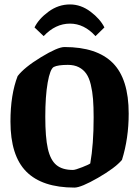

<svg xmlns="http://www.w3.org/2000/svg" viewBox="-20 -830 624 861"><path d="M175.8 -668 134.8 -707Q153.8 -745.6 197.8 -777.8Q241.7 -810.1 293.9 -810.1Q342.8 -810.1 386 -777.6Q429.2 -745.1 448.2 -707L408.2 -668Q357.4 -724.1 293.9 -724.1Q228.5 -724.1 175.8 -668ZM314 11.2Q169.4 11.2 98.1 -60.3Q26.9 -131.8 26.9 -285.2Q26.9 -405.8 59.1 -488.8Q88.9 -527.8 163.8 -573.5Q238.8 -619.1 269 -619.1Q414.6 -619.1 485.8 -547.6Q557.1 -476.1 557.1 -320.8Q557.1 -209 526.9 -112.8Q496.1 -76.7 419.7 -32.7Q343.3 11.2 314 11.2ZM307.1 -67.9Q317.4 -67.9 348.9 -80.3Q380.4 -92.8 384.8 -97.2Q399.9 -182.1 399.9 -303.2Q399.9 -351.1 397.2 -385.3Q394.5 -419.4 387.2 -450.2Q379.9 -481 366.9 -499.5Q354 -518.1 333.5 -528.6Q313 -539.1 284.2 -539.1Q240.2 -539.1 221.2 -529.8Q204.6 -520.5 193.8 -459.5Q183.1 -398.4 183.1 -306.2Q183.1 -213.9 194.6 -163.1Q206.1 -112.3 232.7 -90.1Q259.3 -67.9 307.1 -67.9Z"/></svg>

Font: Grenze
Style: Bold
Weight: 700
Designer: Renata Polastri
Foundry: Omnibus-Type
Version: Version 1.002;PS 001.002;hotconv 1.0.88;makeotf.lib2.5.64775